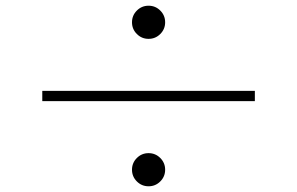

<svg xmlns="http://www.w3.org/2000/svg" viewBox="-20 -708 1040 672"><path d="M500 -688Q524 -688 541 -671Q558 -654 558 -630Q558 -606 541 -589Q524 -572 500 -572Q476 -572 459 -589Q442 -606 442 -630Q442 -654 459 -671Q476 -688 500 -688ZM872 -390V-354H128V-390ZM500 -172Q524 -172 541 -155Q558 -138 558 -114Q558 -90 541 -73Q524 -56 500 -56Q476 -56 459 -73Q442 -90 442 -114Q442 -138 459 -155Q476 -172 500 -172Z"/></svg>

Font: Noto Sans HK Thin Thin
Style: Regular
Weight: 250
Version: Version 2.004-H2;hotconv 1.0.118;makeotfexe 2.5.65603